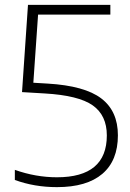

<svg xmlns="http://www.w3.org/2000/svg" viewBox="-20 -760 534 789"><path d="M214 9Q121 9 41 -20.5V-62Q127 -31.5 214 -31.5Q419 -31.5 419 -203.5Q419 -286 361 -327Q303 -368 163 -376L70.5 -381.5L95 -740H433.5V-700H136.5L117 -420L176 -416.5Q328 -407.5 396.2 -355.5Q464.5 -303.5 464.5 -204Q464.5 -100 400.5 -45.5Q336.5 9 214 9Z"/></svg>

Font: Encode Sans XLt
Style: Regular
Weight: 200
Designer: Multiple Designers
Foundry: Impallari Type
Version: Version 3.002; ttfautohint (v1.8.3) -l 8 -r 50 -G 200 -x 14 